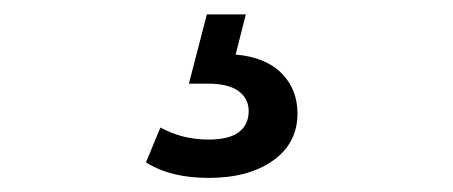

<svg xmlns="http://www.w3.org/2000/svg" viewBox="-20 -27 640 271"><path d="M186 202.3 206.4 153Q237.4 170 274.4 170Q303 170 317 159.6Q331 149.1 331 129.7Q331 112.1 316.7 101.6Q302.4 91.1 273.7 91.1H246.6L272 -6.7H327L312.6 50Q354.9 53.7 377.4 76.4Q399.9 99.1 399.9 133.1Q399.9 175.1 365.4 199.6Q330.9 224.1 274.6 224.1Q248.4 224.1 226.5 218.9Q204.6 213.7 186 202.3Z"/></svg>

Font: iiserrat Thin
Style: Regular
Weight: 100
Designer: Akira Ohta
Foundry: Akira Ohta
Version: Version 1.200;Glyphs 3.3.1 (3343)